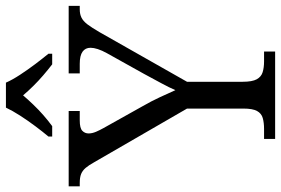

<svg xmlns="http://www.w3.org/2000/svg" viewBox="-180 -798 971 664"><g transform="rotate(-90 306.0 -465.5)"><path d="M158 0V-38.3H192.7Q214 -38.3 230.2 -42.8Q246.3 -47.3 254.7 -62.7Q263 -78 263 -109.3V-304.7L77.7 -625.3Q67 -644.7 57.7 -655.5Q48.3 -666.3 36.7 -671Q25 -675.7 6 -675.7H-6V-714H254.7V-675.7H222Q195.3 -675.7 186.2 -666.8Q177 -658 177 -645Q177 -633 182.8 -619.3Q188.7 -605.7 195.7 -593.3L271 -458.7Q288.7 -428 302.2 -398.8Q315.7 -369.7 326.7 -345Q335.3 -365 350.8 -393.8Q366.3 -422.7 383.7 -454.7L454.3 -581.3Q464 -598.7 468.7 -613.2Q473.3 -627.7 473.3 -638.3Q473.3 -656.3 459.8 -666Q446.3 -675.7 417.7 -675.7H384.7V-714H618.3V-675.7H606.3Q589.7 -675.7 577.7 -669.8Q565.7 -664 554.3 -649.2Q543 -634.3 527.3 -607.3L355.7 -304.7V-112.3Q355.7 -79.3 364.3 -63.7Q373 -48 388.8 -43.2Q404.7 -38.3 426 -38.3H460.3V0ZM166.3 -784Q182.3 -803 201.8 -829Q221.3 -855 238.7 -882Q256 -909 266.3 -931H352.7Q362.3 -909 380 -882Q397.7 -855 417.3 -829Q437 -803 452.7 -784V-771H416Q397 -785.7 378 -802Q359 -818.3 341.3 -836.2Q323.7 -854 308.7 -871.7Q293.7 -854 276.5 -836.2Q259.3 -818.3 240.8 -802Q222.3 -785.7 202.3 -771H166.3Z"/></g></svg>

Font: Noto Serif Hentaigana ExtraLight
Style: Regular
Weight: 200
Designer: Kazuhiro Yamada
Foundry: nipponia
Version: Version 1.000